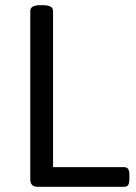

<svg xmlns="http://www.w3.org/2000/svg" viewBox="-20 -722 524 742"><path d="M145 -702H137C109 -702 97 -694 97 -680V-30C97 -9 106 0 127 0H460C474 0 480 -9 480 -30V-46C480 -67 474 -76 460 -76H185V-680C185 -694 173 -702 145 -702Z"/></svg>

Font: Asap
Style: Regular
Weight: 400
Designer: Pablo Cosgaya
Foundry: Pablo Cosgaya
Version: Version 1.007;PS 001.007;hotconv 1.0.70;makeotf.lib2.5.58329